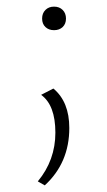

<svg xmlns="http://www.w3.org/2000/svg" viewBox="-20 -383 322 579"><path d="M169 -301.5Q159 -292 143 -292Q127 -292 117 -301.5Q107 -311 107 -327Q107 -343 117 -353Q127 -363 143 -363Q159 -363 169 -353Q179 -343 179 -327Q179 -311 169 -301.5ZM115 176 94 164Q147 100 147 17Q147 -66 104 -97L141 -116Q189 -76 189 3Q189 108 115 176Z"/></svg>

Font: EauTestText Light
Style: Regular
Weight: 300
Designer: Christian Thalmann (Catharsis Fonts)
Version: Version 0.001;PS 000.001;hotconv 1.0.88;makeotf.lib2.5.64775